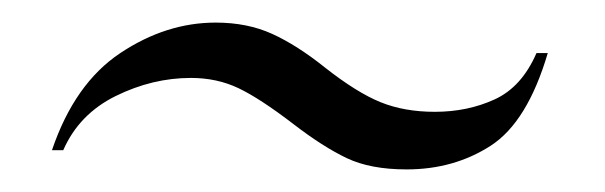

<svg xmlns="http://www.w3.org/2000/svg" viewBox="-20 -376 536 170"><path d="M26 -243Q46 -302 86.5 -329Q127 -356 171 -356Q199 -356 221 -346Q243 -336 268 -316Q296 -294 317 -285.5Q338 -277 365 -277Q394 -277 418 -288Q442 -299 455 -329H465Q447 -268 414.5 -247Q382 -226 340 -226Q308 -226 287 -236Q266 -246 240 -266Q210 -289 191 -298Q172 -307 149 -307Q115 -307 82.5 -291Q50 -275 36 -243Z"/></svg>

Font: Moderustic Med
Style: Regular
Weight: 500
Designer: Tural Alisoy
Foundry: TAFT Foundry
Version: Version 2.110